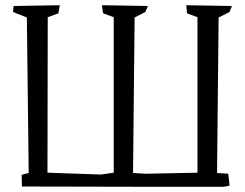

<svg xmlns="http://www.w3.org/2000/svg" viewBox="-20 -719 939 736"><path d="M855 -53 860 -7 836 -3H546H515L64 -4L63 -49L90 -56L83 -652L30 -673L32 -696L209 -699L204 -668L163 -653L162 -57L367 -50L416 -57V-653L375 -668L371 -699L547 -696L537 -673L496 -652L490 -56L538 -53L737 -57V-653L697 -668L694 -699L869 -696L860 -673L818 -652L812 -56Z"/></svg>

Font: Underdog
Style: Regular
Weight: 400
Designer: Sergey Steblina
Foundry: Sergey Steblina, Jovanny Lemonad
Version: Version 1.001; ttfautohint (v0.9)